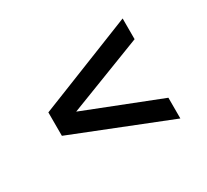

<svg xmlns="http://www.w3.org/2000/svg" viewBox="-96 -736 764 710"><g transform="rotate(-30 286.0 -380.5)"><path d="M491.5 -166.5 80 -330V-430L491.5 -593.5V-505L170.5 -381L491.5 -255Z"/></g></svg>

Font: Encode Sans Expanded Expanded Medium
Style: Regular
Weight: 500
Width: 7
Designer: Multiple Designers
Foundry: Impallari Type
Version: Version 3.000; ttfautohint (v1.8.3) -l 8 -r 50 -G 200 -x 14 